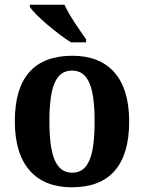

<svg xmlns="http://www.w3.org/2000/svg" viewBox="-20 -786 613 816"><path d="M282 -606H346V-619C319 -657 274 -721 254 -766H107V-756C130 -721 223 -642 282 -606ZM285 10C445 10 529 -82 529 -270C529 -458 438 -549 288 -549C127 -549 43 -458 43 -270C43 -82 135 10 285 10ZM287 -52C216 -52 190 -127 190 -270C190 -413 215 -486 286 -486C357 -486 382 -413 382 -270C382 -127 358 -52 287 -52Z"/></svg>

Font: Noto Serif Bengali SemiCondensed
Style: Bold
Weight: 700
Width: 4
Designer: Juan Bruce, Universal Thirst, Indian Type Foundry and the Monotype Design Team.
Foundry: Monotype Imaging Inc.
Version: Version 2.003